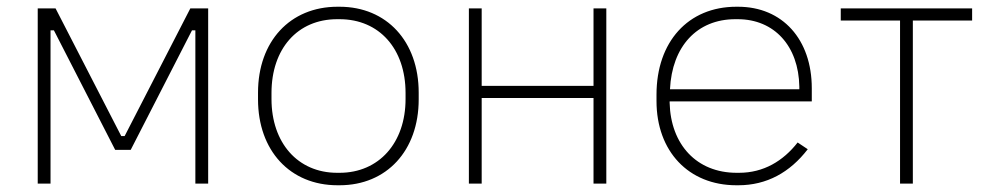

<svg xmlns="http://www.w3.org/2000/svg" viewBox="-20 -545 2933 570"><path d="M92 0H130V-455H140L322 -100H368L550 -455H560V0H598V-520H545L350 -141H340L145 -520H92Z M982 5H988C1128 5 1223 -98 1223 -250V-270C1223 -422 1128 -525 988 -525H982C841 -525 746 -422 746 -270V-250C746 -98 841 5 982 5ZM981 -32C864 -32 786 -121 786 -251V-269C786 -400 863 -488 981 -488H988C1106 -488 1184 -400 1184 -269V-251C1184 -121 1105 -32 988 -32Z M1372 0H1410V-254H1742V0H1780V-520H1742V-290H1410V-520H1372Z M2166 5H2172C2256 5 2325 -33 2378 -102L2348 -122C2305 -67 2247 -32 2174 -32H2167C2048 -32 1971 -116 1968 -240V-244H2390V-283C2390 -428 2303 -525 2171 -525H2166C2023 -525 1929 -421 1929 -264V-245C1929 -96 2024 5 2166 5ZM1969 -280C1975 -407 2049 -488 2163 -488H2170C2279 -488 2351 -408 2353 -288V-280Z M2652 0H2690V-484H2866V-520H2476V-484H2652Z"/></svg>

Font: Fixel Text ExtraLight
Style: Regular
Weight: 200
Width: 4
Designer: AlfaBravo + MacPaw
Foundry: Kyrylo Tkachov, Marchela Mozhyna, Serhii Makarenko, Maria Weinstein, Zakhar Kryvoshyya
Version: Version 1.211